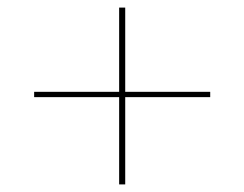

<svg xmlns="http://www.w3.org/2000/svg" viewBox="-20 -565 644 506"><path d="M534 -309H310V-79H294V-309H70V-323H294V-545H310V-323H534Z"/></svg>

Font: Work Sans Thin
Style: Regular
Weight: 260
Designer: Wei Huang
Foundry: Wei Huang
Version: Version 1.500